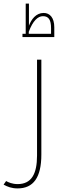

<svg xmlns="http://www.w3.org/2000/svg" viewBox="-54 -807 350 1068"><path d="M71 -619V-601H248V-655C248 -709 223 -735 189 -735C146 -735 120 -699 107 -664V-787H89V-619ZM230 -619H106V-630C129 -692 157 -717 185 -717C217 -717 230 -696 230 -650ZM44 241C132 241 176 180 176 53V-475H152V58C152 161 121 217 44 217C14 217 -8 207 -20 200L-34 220C-12 232 11 241 44 241Z"/></svg>

Font: Noto Kufi Arabic Thin
Style: Regular
Weight: 100
Designer: Monotype Design Team, David Williams, Khaled Hosny
Foundry: Google LLC
Version: Version 2.109